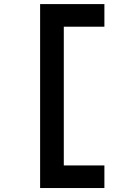

<svg xmlns="http://www.w3.org/2000/svg" viewBox="-20 -818 626 942"><path d="M176.8 104.5V-797.9H492.2V-687H293V-6.3H492.2V104.5Z"/></svg>

Font: Caskaydia Cove SemiBold
Style: Regular
Weight: 600
Monospace: yes
Designer: Aaron Bell
Foundry: Saja Typeworks
Version: Version 4.300; ttfautohint (v1.8.3)